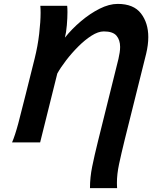

<svg xmlns="http://www.w3.org/2000/svg" viewBox="-20 -738 789 995"><path d="M276.9 -356.9 188 0H42.5Q57.6 -34.7 75 -99.4Q92.3 -164.1 113.3 -249.5L159.7 -435.1Q175.8 -499.5 183.1 -563.2Q190.4 -627 190.4 -671.4Q190.4 -692.9 189 -708H328.1Q329.6 -695.8 329.6 -675.3Q329.6 -645.5 326.4 -607.4Q323.2 -569.3 316.4 -543Q352.5 -588.4 399.7 -628.2Q446.8 -668 496.3 -692.9Q545.9 -717.8 589.8 -717.8Q672.4 -717.8 710.4 -668.5Q748.5 -619.1 748.5 -545.9Q748.5 -505.4 737.3 -459L626 -12.7Q607.9 61 596.9 113Q585.9 165 585.9 209.5Q585.9 216.3 586.2 223.1Q586.4 230 586.9 236.8H446.3Q446.3 181.2 457.8 125Q469.2 68.8 487.8 -6.3L593.8 -432.6Q597.7 -449.7 600.1 -465.3Q602.5 -481 602.5 -494.6Q602.5 -530.8 583.7 -553Q564.9 -575.2 518.1 -575.2Q488.8 -575.2 454.1 -553Q419.4 -530.8 385.3 -496.6Q351.1 -462.4 322.5 -425Q293.9 -387.7 276.9 -356.9Z"/></svg>

Font: Andika
Style: Bold Italic
Weight: 700
Italic angle: -14°
Designer: Victor Gaultney, Annie Olsen, Julie Remington, Don Collingsworth, Eric Hays, Becca Hirsbrunner
Foundry: SIL International
Version: Version 6.101